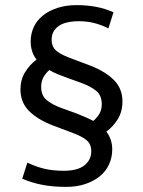

<svg xmlns="http://www.w3.org/2000/svg" viewBox="-20 -659 559 751"><path d="M87 -23Q120 -7 153.5 1Q187 9 229 9Q284 9 310.5 -12.5Q337 -34 337 -67Q337 -82 332 -93Q327 -104 316.5 -112.5Q306 -121 288.5 -129Q271 -137 246 -146L185 -169Q126 -192 93 -225.5Q60 -259 60 -309Q60 -347 78 -376.5Q96 -406 123 -426Q100 -455 100 -497Q100 -527 112 -553Q124 -579 147.5 -598Q171 -617 204.5 -628Q238 -639 280 -639Q319 -639 354.5 -632.5Q390 -626 424 -611L404 -548Q371 -564 344 -570Q317 -576 290 -576Q235 -576 208.5 -556.5Q182 -537 182 -504Q182 -489 187 -478Q192 -467 202.5 -458.5Q213 -450 230.5 -442Q248 -434 273 -425L334 -402Q393 -379 426 -345.5Q459 -312 459 -262Q459 -223 441 -193.5Q423 -164 396 -144Q407 -130 413 -112.5Q419 -95 419 -74Q419 -44 407 -17Q395 10 371.5 29.5Q348 49 314.5 60.5Q281 72 239 72Q185 72 143 63.5Q101 55 67 40ZM378 -251Q378 -286 356.5 -303.5Q335 -321 300 -334L239 -356Q222 -362 205 -369Q188 -376 173 -385Q159 -373 150 -357Q141 -341 141 -320Q141 -285 162.5 -267.5Q184 -250 219 -237L280 -215Q297 -208 313.5 -201Q330 -194 345 -186Q359 -198 368.5 -213.5Q378 -229 378 -251Z"/></svg>

Font: Mukta Vaani
Style: Regular
Weight: 400
Designer: Noopur Datye, Girish Dalvi, Yashodeep Gholap, Pallavi Karambelkar
Foundry: Ek Type
Version: Version 2.538;PS 1.000;hotconv 16.6.51;makeotf.lib2.5.65220;